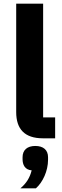

<svg xmlns="http://www.w3.org/2000/svg" viewBox="-20 -760 343 1055"><path d="M174 42C130 42 104 64 104 104V115C104 144 116 173 154 176C144 216 126 246 92 275H177C215 242 244 179 244 118V104C244 64 218 42 174 42ZM283 0V-115H217V-740H69V-144C69 -51 115 0 216 0Z"/></svg>

Font: LVC Sans
Style: Bold
Weight: 700
Designer: Mike Abbink, Paul van der Laan, Pieter van Rosmalen
Foundry: Bold Monday
Version: Version 3.0